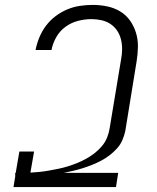

<svg xmlns="http://www.w3.org/2000/svg" viewBox="-20 -763 640 783"><path d="M35 0 42 -43V-58H44L59 -145H119L104 -59Q123 -60 142 -62Q161 -64 180.5 -67.5Q200 -71 219.5 -75Q239 -79 258 -85Q277 -91 295.5 -98.5Q314 -106 332 -116Q350 -126 366 -138.5Q382 -151 395.5 -167Q409 -183 416.5 -201.5Q424 -220 427 -239L474 -522Q478 -543 478 -563.5Q478 -584 473 -603.5Q468 -623 457 -639Q446 -655 430 -665.5Q414 -676 394 -680.5Q374 -685 353 -685Q326 -685 298.5 -678Q271 -671 247.5 -654Q224 -637 209.5 -611.5Q195 -586 190 -559H125Q130 -585 140.5 -610.5Q151 -636 167.5 -658Q184 -680 206.5 -697Q229 -714 254 -724.5Q279 -735 305.5 -739Q332 -743 358 -743Q388 -743 417 -737Q446 -731 470 -716.5Q494 -702 510 -679.5Q526 -657 534.5 -629.5Q543 -602 542.5 -572Q542 -542 537 -512L491 -229Q487 -210 479 -191.5Q471 -173 457 -157.5Q443 -142 426.5 -129.5Q410 -117 392 -107.5Q374 -98 355 -90.5Q336 -83 317 -77Q298 -71 278.5 -66.5Q259 -62 240 -58H462L453 0Z"/></svg>

Font: Iosevka Light Extended
Style: Italic
Weight: 300
Width: 7
Italic angle: -9°
Monospace: yes
Designer: Belleve Invis
Foundry: Belleve Invis
Version: Version 32.5.0; ttfautohint (v1.8.4)